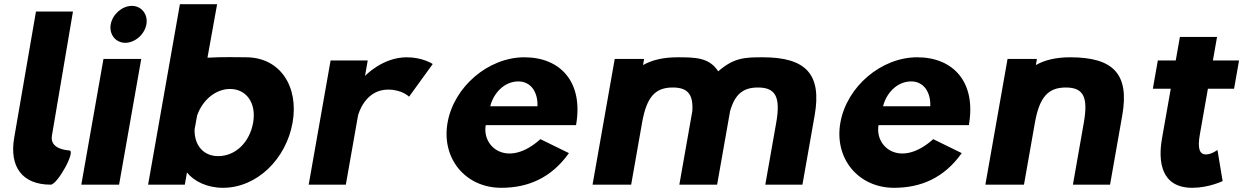

<svg xmlns="http://www.w3.org/2000/svg" viewBox="-20 -880 5925 915"><path d="M221.6 0C253.7 0 342.3 -160.5 310.8 -163C298.5 -163.9 216.1 -169.4 227.5 -234L327.7 -825H151.4L47.9 -225C23.4 -86 85.2 0 221.6 0Z M507.7 -764C499.2 -716 531.2 -676 577.2 -676C623.2 -676 669.2 -716 677.7 -764C686.2 -812 654.2 -852 608.2 -852C562.2 -852 516.2 -812 507.7 -764ZM367.5 0H547.5L653.1 -599H473.1Z M1186.3 -295.3C1169.9 -202.4 1102.8 -136 1019.8 -136C950 -136 906.1 -186.9 907.2 -262L919.3 -329.3C945.4 -405.2 1009.5 -456 1076.2 -456C1153.5 -456 1202.9 -389.6 1186.3 -295.3ZM685.8 0H860.8L871 -58C904.8 -16 966.7 15 1042.7 15C1205.6 15 1344 -123.6 1374.3 -295.4C1404.6 -467.3 1315.3 -607 1152.4 -607C1119.6 -607 1044.3 -609.5 968.7 -605L1014.7 -860H837.4Z M1732.5 -592H1555.5L1451.1 0H1628.1L1685.8 -327C1688.6 -342.8 1723 -453 1829.2 -453C1897.3 -453 1929.4 -419.1 1929.4 -419.1L2042.3 -575C2042.3 -575 1994.8 -607 1918.6 -607C1802.1 -607 1719.5 -518 1719.5 -518Z M2316.4 -373.6C2330.1 -431.5 2380 -492 2450.4 -492C2510.4 -492 2544 -440.2 2541.4 -373.6ZM2555.4 -216.9C2400.4 -77.5 2276.1 -177.5 2294.8 -283.6H2725.2C2761.4 -488.8 2651 -607 2478.9 -607C2307.9 -607 2143.2 -467.3 2112.9 -295.4C2082.8 -124.8 2198.1 15 2369 15C2494.6 15 2606.3 -30.6 2691.3 -150.3Z M2987.9 0 3039.7 -294.2C3061.2 -416 3100.7 -463 3186 -463C3256.4 -463 3284.4 -431.7 3279.4 -350.9L3217.5 0H3397.5L3459.4 -350.9C3482.8 -431.7 3521.8 -463 3592.2 -463C3677.6 -463 3700.5 -416 3679 -294.2L3627.1 0H3804.1L3862.3 -329.9C3897.2 -527.7 3819.5 -607 3614.9 -607C3528.6 -607 3477.1 -605 3402.7 -540C3360.7 -605 3297.7 -607 3209.2 -607C3138.2 -607 3085.5 -593 3044.4 -570L3049.5 -599H2909.5L2803.9 0Z M4188.4 -373.6C4202.1 -431.5 4252 -492 4322.4 -492C4382.4 -492 4416 -440.2 4413.4 -373.6ZM4427.4 -216.9C4272.4 -77.5 4148.1 -177.5 4166.8 -283.6H4597.2C4633.4 -488.8 4523 -607 4350.9 -607C4179.9 -607 4015.2 -467.3 3984.9 -295.4C3954.8 -124.8 4070.1 15 4241 15C4366.6 15 4478.3 -30.6 4563.3 -150.3Z M4859.9 0 4911.8 -294.2C4933.3 -416 4973.9 -463 5059.3 -463C5144.7 -463 5166.4 -416 5144.9 -294.2L5093.1 0H5270.1L5328.2 -329.9C5363.1 -527.7 5285.8 -607 5079.7 -607C5009.9 -607 4957 -593 4916.5 -570L4921.6 -599H4781.6L4675.9 0Z M5583.2 -592H5497.8L5474 -457H5559.4L5517.7 -220.4C5498.4 -111.1 5512.4 15 5662.5 15C5740.2 15 5806.6 -17 5806.6 -17L5781.9 -165.4C5781.9 -165.4 5753.9 -144 5727.4 -144C5695.1 -144 5686.7 -174.8 5698 -239L5736.4 -457H5861.1L5884.9 -592H5760.2L5780 -704H5603Z"/></svg>

Font: Hussar Wysoki
Style: Obl
Weight: 700
Foundry: Cannot Into Space Fonts
Version: Version 0.92